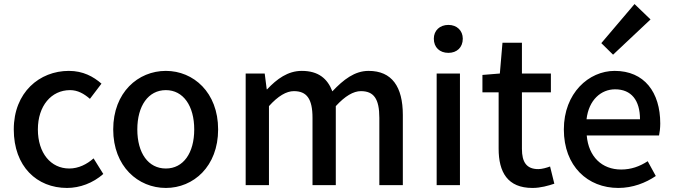

<svg xmlns="http://www.w3.org/2000/svg" viewBox="-20 -914 3322 948"><path d="M311 14C374 14 439 -10 490 -55L442 -132C409 -103 368 -82 322 -82C231 -82 167 -158 167 -275C167 -391 233 -469 326 -469C363 -469 394 -452 424 -426L481 -501C441 -536 390 -564 320 -564C175 -564 48 -458 48 -275C48 -92 162 14 311 14Z M799 14C935 14 1057 -92 1057 -275C1057 -458 935 -564 799 -564C662 -564 539 -458 539 -275C539 -92 662 14 799 14ZM799 -82C712 -82 658 -158 658 -275C658 -391 712 -469 799 -469C885 -469 939 -391 939 -275C939 -158 885 -82 799 -82Z M1193 0H1308V-390C1353 -440 1394 -464 1431 -464C1494 -464 1523 -427 1523 -332V0H1638V-390C1684 -440 1725 -464 1762 -464C1825 -464 1853 -427 1853 -332V0H1969V-346C1969 -486 1915 -564 1800 -564C1731 -564 1676 -521 1621 -463C1597 -526 1552 -564 1470 -564C1401 -564 1347 -524 1299 -473H1297L1287 -551H1193Z M2136 0H2251V-551H2136ZM2194 -653C2236 -653 2265 -680 2265 -723C2265 -763 2236 -791 2194 -791C2151 -791 2122 -763 2122 -723C2122 -680 2151 -653 2194 -653Z M2609 14C2649 14 2687 3 2717 -7L2696 -92C2680 -86 2656 -79 2638 -79C2580 -79 2557 -113 2557 -179V-458H2700V-551H2557V-703H2461L2448 -551L2362 -544V-458H2442V-180C2442 -64 2486 14 2609 14Z M3033 14C3104 14 3168 -11 3218 -45L3178 -118C3138 -92 3096 -77 3047 -77C2952 -77 2886 -140 2877 -245H3234C3237 -259 3240 -281 3240 -304C3240 -459 3161 -564 3015 -564C2887 -564 2764 -454 2764 -275C2764 -93 2882 14 3033 14ZM2876 -325C2887 -421 2948 -473 3017 -473C3097 -473 3140 -419 3140 -325ZM3007 -644 3192 -818 3113 -894 2949 -701Z"/></svg>

Font: Noto Sans JP Medium
Style: Regular
Weight: 500
Designer: Ryoko NISHIZUKA 西塚涼子 (kana, bopomofo & ideographs); Paul D. Hunt (Latin, Greek & Cyrillic); Sandoll Communications 산돌커뮤니
Foundry: Adobe
Version: Version 2.004;hotconv 1.0.118;makeotfexe 2.5.65603